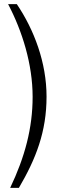

<svg xmlns="http://www.w3.org/2000/svg" viewBox="-20 -743 339 924"><path d="M19 -723C87 -594 137 -434 137 -277C137 -127 100 12 29 161H71C153 21 204 -109 204 -278C204 -442 144 -600 61 -723Z"/></svg>

Font: United Sans ExtraLight
Style: Regular
Weight: 200
Designer: Pablo Impallari, Rodrigo Fuenzalida (Modified by Dan O. Williams)
Version: Version 1.000;PS 001.000;hotconv 1.0.88;makeotf.lib2.5.64775